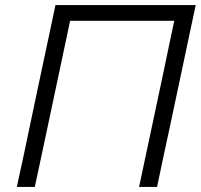

<svg xmlns="http://www.w3.org/2000/svg" viewBox="-20 -733 788 753"><path d="M46 0Q59 -60.5 71 -115Q82.5 -170.5 96.5 -236.5L146.5 -473Q161 -540.5 173 -597Q184.5 -653 197.5 -713H747.5Q735 -654.5 723 -597.5Q710.5 -540.5 696.5 -472.5L646.5 -237Q632 -170.5 620.2 -115Q608.5 -59.5 596 0H525.5Q538 -59.5 550 -115.5Q562 -171 576 -237.5L624.5 -466Q635 -517 644.5 -562Q654 -606.5 663.5 -651.5H255Q245 -606.5 236 -562Q226.5 -517 215.5 -465L167 -236.5Q153 -170.5 141.2 -115Q129.5 -59.5 116.5 0Z"/></svg>

Font: Heraclito Light
Style: Italic
Weight: 300
Italic angle: -12°
Designer: Kostas Bartsokas (font) & Cristiano Sobral (main changes)
Foundry: Kostas Bartsokas (font) & Cristiano Sobral (main changes)
Version: Version 1.00;July 8, 2020;FontCreator 13.0.0.2655 64-bit